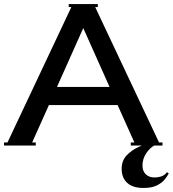

<svg xmlns="http://www.w3.org/2000/svg" viewBox="-20 -720 855 950"><path d="M815 138Q808 152 794 169Q780 186 755 198Q730 210 690 210Q637 210 609.5 185Q582 160 582 115Q582 75 606.5 49Q631 23 666 7Q701 -9 731 -19L743 0Q720 13 702.5 40Q685 67 685 99Q685 127 701.5 142.5Q718 158 743 158Q764 158 780 152Q796 146 806 132ZM0 0V-15H17L333 -685H320V-700H464V-685H451L767 -15H784V0H627V-15H645L562 -200H222L139 -15H157V0ZM392 -581 262 -290H522Z"/></svg>

Font: Copperplate CC
Style: Regular
Weight: 400
Designer: indestructible type*
Foundry: Cowboy Collective
Version: Version 1.000